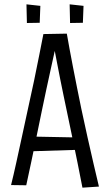

<svg xmlns="http://www.w3.org/2000/svg" viewBox="-20 -859 507 885"><path d="M360 6Q350 -48 338 -105.5Q326 -163 314 -222.5Q302 -282 289 -342Q281 -380 273 -418.5Q265 -457 257.5 -494.5Q250 -532 243 -569Q236 -606 229 -642L180 -702L288 -704Q293 -673 300.5 -634Q308 -595 316.5 -549.5Q325 -504 335 -455.5Q345 -407 355 -357Q369 -291 383.5 -226Q398 -161 411.5 -103Q425 -45 436 1ZM101 -161V-230L357 -225V-169ZM101 -5 31 -6Q42 -50 54.5 -107Q67 -164 81 -228.5Q95 -293 109 -358Q124 -424 137 -487Q150 -550 161 -605.5Q172 -661 180 -702L288 -704L235 -636Q225 -591 214.5 -543Q204 -495 193.5 -446.5Q183 -398 173 -349Q161 -289 148.5 -230Q136 -171 124.5 -114.5Q113 -58 101 -5ZM102 -839 166 -832 163 -754 104 -753ZM301 -839 365 -832 362 -754 303 -753Z"/></svg>

Font: Truculenta
Style: Regular
Weight: 400
Designer: Ivan Castro, Eva Sanz & Omnibus-Type Team
Foundry: Omnibus-Type
Version: Version 1.002